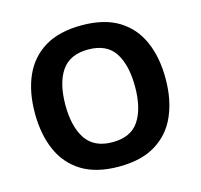

<svg xmlns="http://www.w3.org/2000/svg" viewBox="-106 -840 1008 965"><g transform="rotate(-15 398.0 -357.5)"><path d="M701.2 -164.6Q665.5 -82.5 589.8 -36.1Q515.6 9.8 397.9 9.8Q281.7 9.8 206.1 -36.1Q130.4 -83 94.7 -165Q58.1 -248 58.1 -358.9Q58.1 -469.7 94.7 -551.8Q130.4 -632.8 206.5 -679.7Q282.2 -725.1 398.9 -725.1Q515.1 -725.1 589.8 -679.7Q665.5 -633.3 701.2 -551.3Q737.8 -468.8 737.8 -357.9Q737.8 -247.1 701.2 -164.6ZM216.8 -357.9Q216.8 -247.1 259.8 -181.6Q303.7 -117.2 397.9 -117.2Q495.1 -117.2 537.1 -181.6Q579.1 -246.6 579.1 -357.9Q579.1 -470.2 537.1 -535.2Q495.1 -599.1 398.9 -599.1Q303.2 -599.1 259.8 -535.2Q216.8 -471.2 216.8 -357.9Z"/></g></svg>

Font: Droid Sans Thai
Style: Bold
Weight: 700
Designer: Steve Matteson
Foundry: Ascender Corporation
Version: Version 1.00